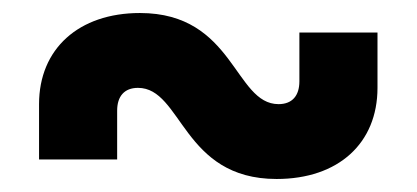

<svg xmlns="http://www.w3.org/2000/svg" viewBox="-20 -500 640 295"><path d="M40 -255H160V-330C160 -352 171 -365 192 -365C260 -365 260 -225 405 -225C500 -225 560 -280 560 -365V-450H440V-375C440 -353 429 -340 408 -340C340 -340 340 -480 195 -480C101 -480 40 -425 40 -340Z"/></svg>

Font: JetBrains Mono ExtraBold
Style: Regular
Weight: 800
Monospace: yes
Designer: Philipp Nurullin, Konstantin Bulenkov
Foundry: JetBrains
Version: Version 2.305